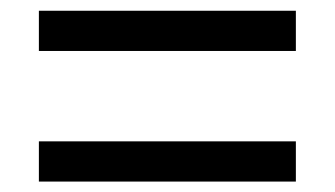

<svg xmlns="http://www.w3.org/2000/svg" viewBox="-20 -526 626 359"><path d="M52.7 -186.5V-261.7H533.2V-186.5ZM52.7 -430.7V-505.9H533.2V-430.7Z"/></svg>

Font: Cascadia Mono NF SemiLight
Style: Regular
Weight: 350
Monospace: yes
Designer: Aaron Bell
Foundry: Saja Typeworks
Version: Version 2404.023; ttfautohint (v1.8.4)